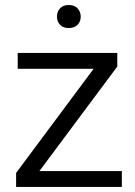

<svg xmlns="http://www.w3.org/2000/svg" viewBox="-20 -737 532 757"><path d="M460.4 -62.5V0H43.5V-55.2L349.1 -465.8H49.8V-528.3H442.4V-474.6L135.3 -62.5ZM204.6 -671.4Q204.6 -690.4 216.6 -703.9Q228.5 -717.3 251 -717.3Q273.4 -717.3 285.9 -703.9Q298.3 -690.4 298.3 -671.4Q298.3 -652.3 285.9 -639.4Q273.4 -626.5 251 -626.5Q228.5 -626.5 216.6 -639.4Q204.6 -652.3 204.6 -671.4Z"/></svg>

Font: Vazirmatn RD FD Light
Style: Regular
Weight: 300
Designer: Saber Rastikerdar
Foundry: Saber Rastikerdar
Version: Version 33.003